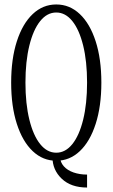

<svg xmlns="http://www.w3.org/2000/svg" viewBox="-20 -710 504 860"><path d="M370 130Q298 130 256.5 90.5Q215 51 215 -6H249Q250 17 266 35Q282 53 309.5 62.5Q337 72 370 72ZM232 10Q172 10 126.5 -33Q81 -76 55.5 -155Q30 -234 30 -340Q30 -446 55.5 -525Q81 -604 126.5 -647Q172 -690 232 -690Q292 -690 337.5 -647Q383 -604 408.5 -525Q434 -446 434 -340Q434 -234 408.5 -155Q383 -76 337.5 -33Q292 10 232 10ZM232 -26Q273 -26 304 -64.5Q335 -103 352.5 -174Q370 -245 370 -340Q370 -435 352.5 -506Q335 -577 304 -615.5Q273 -654 232 -654Q191 -654 160 -615.5Q129 -577 111.5 -506Q94 -435 94 -340Q94 -245 111.5 -174Q129 -103 160 -64.5Q191 -26 232 -26Z"/></svg>

Font: Margherita Variable
Style: Regular
Weight: 400
Designer: James Puckett
Foundry: Dunwich Type Founders
Version: Version 1.008